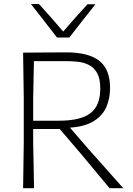

<svg xmlns="http://www.w3.org/2000/svg" viewBox="-20 -990 702 1010"><path d="M101.5 0Q102.5 -60 103.2 -115.8Q104 -171.5 105 -237.5V-475Q104 -541 103.2 -596.8Q102.5 -652.5 101.5 -713Q144.5 -713 200 -713.8Q255.5 -714.5 329 -714.5Q446.5 -714.5 502.8 -669.8Q559 -625 559 -527Q559 -473.5 539.8 -428.2Q520.5 -383 474.2 -353.5Q428 -324 348 -318.5L448 -203Q476.5 -171 508.8 -134.8Q541 -98.5 572 -63.5Q603 -28.5 628.5 0H556.5Q518 -46 481.8 -89.5Q445.5 -133 409.5 -176.5L294 -311.5H154.5V-237.5Q156 -171.5 157 -116Q158 -60.5 159 0ZM326.5 -668.5H158.5Q157.5 -619.5 156.5 -571.8Q155.5 -524 154.5 -469V-355H290.5Q403 -355 455.2 -394.2Q507.5 -433.5 507.5 -524Q507.5 -577 490.5 -606.5Q473.5 -636 446 -649.2Q418.5 -662.5 386.8 -665.5Q355 -668.5 326.5 -668.5ZM280 -792.5Q246.5 -835.5 212 -880Q177.5 -924.5 143 -968.5L184.5 -969.5Q251 -896.5 312.5 -824Q343.5 -860 375.2 -895.8Q407 -931.5 440 -967.5H482Q447 -923.5 412.8 -880Q378.5 -836.5 344.5 -792.5Z"/></svg>

Font: Commissioner Loud ExtraLight
Style: Regular
Weight: 200
Designer: Kostas Bartsokas
Foundry: Kostas Bartsokas
Version: Version 1.000; ttfautohint (v1.8.3)